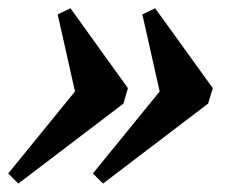

<svg xmlns="http://www.w3.org/2000/svg" viewBox="-38 -450 570 466"><path d="M261.5 -198.5 6.5 -4.5 -18 -29 144 -228 102 -415 133 -430 272.5 -236ZM467 -198.5 212 -4.5 187.5 -29 349.5 -228 307.5 -415 338.5 -430 478.5 -236Z"/></svg>

Font: Newsreader Text
Style: Bold Italic
Weight: 700
Italic angle: -17°
Designer: Hugues Gentile
Foundry: Production Type
Version: Version 1.001